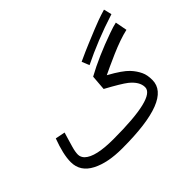

<svg xmlns="http://www.w3.org/2000/svg" viewBox="-139 -935 1203 1203"><g transform="rotate(-45 463.0 -333.0)"><path d="M894 -628 881 -681C830 -666 788 -650 754 -636C720 -622 688 -609 662 -598C636 -587 598 -571 551 -549L571 -499C667 -546 774 -590 894 -628ZM784 -155C784 -184 780 -208 770 -229C760 -250 746 -272 725 -294C704 -316 665 -344 603 -378C628 -390 672 -411 732 -437C792 -463 846 -482 891 -492L876 -571C857 -567 834 -560 806 -550C702 -513 612 -474 536 -432L528 -331C596 -294 641 -267 664 -249C701 -219 720 -188 720 -155C720 -95 597 -65 349 -65C245 -65 175 -80 141 -113C130 -124 123 -139 123 -154C123 -169 126 -189 133 -213C140 -237 146 -257 150 -271C154 -285 159 -299 162 -311L97 -324C72 -257 58 -200 58 -153C58 -96 86 -54 140 -26C194 2 263 15 345 15H349C639 15 784 -41 784 -155Z"/></g></svg>

Font: Iranian Sans 
Style: Regular
Weight: 400
Designer: Hooman Mehr, Hadi Navid in Neviseh Pardaz Co. Ltd. (http://nevisa.com)
Foundry: http://font-store.ir
Version: 5.0.0 build 1/7/1393